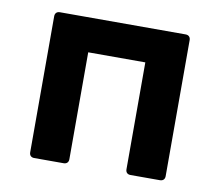

<svg xmlns="http://www.w3.org/2000/svg" viewBox="-60 -539 694 608"><g transform="rotate(10 287.5 -234.5)"><path d="M70.3 -453.1V-15.6C70.3 -5.9 76.2 0 85.9 0H180.7C190.4 0 196.3 -5.9 196.3 -15.6V-359.4H379.9V-15.6C379.9 -5.9 385.7 0 395.5 0H490.2C500 0 505.9 -5.9 505.9 -15.6V-453.1C505.9 -462.9 500 -468.8 490.2 -468.8H85.9C76.2 -468.8 70.3 -462.9 70.3 -453.1Z"/></g></svg>

Font: Ed Sans Neue SemiBold
Style: Regular
Weight: 600
Designer: Stephen Hutchings
Version: Version 1.004;PS 001.004;hotconv 1.0.88;makeotf.lib2.5.64775